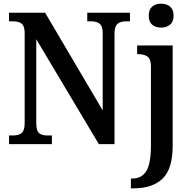

<svg xmlns="http://www.w3.org/2000/svg" viewBox="-20 -783 1043 1043"><path d="M29 -47H49Q82 -47 98 -60.5Q114 -74 114 -115V-603Q114 -641 98 -654Q82 -667 52 -667H29V-714H225L538 -183V-603Q538 -640 522 -653.5Q506 -667 477 -667H454V-714H686V-667H664Q634 -667 618 -653Q602 -639 602 -599V0H517L177 -570V-115Q177 -73 192 -60Q207 -47 239 -47H262V0H29ZM788 -698Q788 -731 806.5 -747Q825 -763 855 -763Q885 -763 904 -747Q923 -731 923 -698Q923 -665 904 -649Q885 -633 855 -633Q825 -633 806.5 -649Q788 -665 788 -698ZM691 187H698Q750 187 775 146Q800 105 800 5V-422Q800 -462 781.5 -475.5Q763 -489 729 -489H725V-536H918V8Q918 135 863 187.5Q808 240 708 240H691Z"/></svg>

Font: Noto Serif NarrowSemiBold
Style: Regular
Weight: 600
Width: 4
Designer: Monotype Design Team
Foundry: Monotype Imaging Inc.
Version: Version 1.001